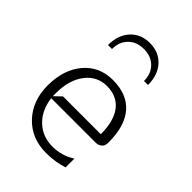

<svg xmlns="http://www.w3.org/2000/svg" viewBox="-167 -602 679 679"><g transform="rotate(45 172.5 -262.5)"><path d="M95 -420H75Q75 -470 102.5 -500Q130 -530 175 -530Q220 -530 247.5 -500Q275 -470 275 -420H255Q255 -456 233 -478Q211 -500 175 -500Q139 -500 117 -478Q95 -456 95 -420ZM25 -170Q26 -249 67 -297Q108 -345 175 -345Q246 -345 283 -302.5Q320 -260 320 -179V-175Q320 -161 311 -153Q302 -145 288 -145H66Q73 -91 106.5 -59Q140 -27 190 -27Q237 -27 275 -52V-8Q236 5 190 5Q117 5 71 -43.5Q25 -92 25 -170ZM65 -170V-154L91 -179H280Q280 -245 253 -280Q226 -315 175 -315Q126 -315 95.5 -275Q65 -235 65 -170Z"/></g></svg>

Font: Glametrix
Style: Light
Weight: 300
Designer: gluk
Foundry: gluk
Version: Version 0.40